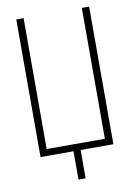

<svg xmlns="http://www.w3.org/2000/svg" viewBox="-94 -774 688 981"><g transform="rotate(-10 250.0 -283.5)"><path d="M61 0H232V147H269V0H439V-714H401V-35H99V-714H61Z"/></g></svg>

Font: Noto Sans Mono ExtraCondensed ExtraLight
Style: Regular
Weight: 200
Width: 2
Designer: Monotype Design Team
Foundry: Monotype Imaging Inc.
Version: Version 2.014